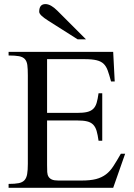

<svg xmlns="http://www.w3.org/2000/svg" viewBox="-20 -896 638 916"><path d="M520 0H21V-18.6Q51.3 -18.6 69.3 -22.2Q87.4 -25.9 96.9 -36.4Q106.4 -46.9 109.6 -65.7Q112.8 -84.5 112.8 -114.3V-537.1Q112.8 -567.4 110.4 -585.7Q107.9 -604 98.4 -614.3Q88.9 -624.5 70.6 -627.9Q52.2 -631.3 21 -631.3V-648.4H520L527.3 -507.3H509.8Q501.5 -538.6 494.1 -559.1Q486.8 -579.6 474.4 -591.6Q461.9 -603.5 440.7 -608.6Q419.4 -613.8 383.3 -613.8H204.6V-357.4H347.2Q377 -357.4 395 -361.6Q413.1 -365.7 424.3 -376.2Q435.5 -386.7 440.9 -404.8Q446.3 -422.9 450.2 -451.2H467.8V-224.6H450.2Q446.3 -252.9 440.9 -271.5Q435.5 -290 424.6 -301.3Q413.6 -312.5 395.5 -316.9Q377.4 -321.3 347.2 -321.3H204.6V-107.9Q204.6 -88.9 205.3 -75.2Q206.1 -61.5 211.7 -52.7Q217.3 -43.9 228 -39.3Q238.8 -34.7 258.8 -34.7H368.2Q410.6 -34.7 438 -41.7Q465.3 -48.8 485.4 -64Q505.4 -79.1 521.2 -103.8Q537.1 -128.4 556.6 -162.6H577.1ZM350.1 -708.5 210 -797.4Q167 -824.2 167 -839.8Q167 -876.5 196.8 -876.5Q222.2 -876.5 253.9 -844.7L390.1 -708.5Z"/></svg>

Font: Kitab
Style: Regular
Weight: 400
Designer: SIL International
Foundry: Khaled Hosny
Version: Version 1.000